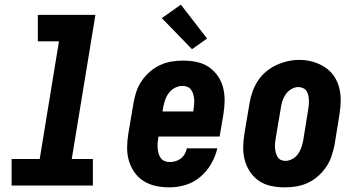

<svg xmlns="http://www.w3.org/2000/svg" viewBox="-20 -799 1540 827"><path d="M30 0V-114H151L234 -621H143V-735H391L289 -114H380V0Z M710 8Q680 8 651.5 2Q623 -4 599 -19Q575 -34 559 -57Q543 -80 535 -107.5Q527 -135 527.5 -165Q528 -195 533 -225L555 -355Q559 -379 567 -403.5Q575 -428 590 -450Q605 -472 625.5 -490Q646 -508 670 -519Q694 -530 719.5 -534Q745 -538 769 -538Q799 -538 827.5 -532Q856 -526 879 -510.5Q902 -495 918 -472Q934 -449 941 -421.5Q948 -394 947.5 -364.5Q947 -335 942 -305L926 -211H662V-207Q660 -195 659 -183.5Q658 -172 659 -160.5Q660 -149 663 -138.5Q666 -128 672 -119Q678 -110 688.5 -105.5Q699 -101 710 -101Q723 -101 735.5 -104.5Q748 -108 758.5 -116Q769 -124 775.5 -135.5Q782 -147 785 -160H916Q908 -125 889.5 -93Q871 -61 842.5 -37Q814 -13 779.5 -2.5Q745 8 710 8ZM680 -319H813V-323Q815 -335 816 -346.5Q817 -358 816.5 -369Q816 -380 813 -391Q810 -402 804 -411Q798 -420 788 -424.5Q778 -429 767 -429Q750 -429 734 -421Q718 -413 707.5 -399Q697 -385 691.5 -369Q686 -353 683 -337ZM807 -587 677 -721 759 -779 872 -633Z M1206 8Q1177 8 1148 2Q1119 -4 1096 -19.5Q1073 -35 1057.5 -58Q1042 -81 1034.5 -108.5Q1027 -136 1027.5 -165.5Q1028 -195 1033 -225L1055 -355Q1059 -380 1067.5 -404Q1076 -428 1090.5 -450.5Q1105 -473 1126 -490.5Q1147 -508 1171 -519Q1195 -530 1220 -535.5Q1245 -541 1270 -541Q1300 -541 1327.5 -533Q1355 -525 1378.5 -510Q1402 -495 1418 -472Q1434 -449 1441 -421.5Q1448 -394 1447.5 -364.5Q1447 -335 1442 -305L1421 -175Q1416 -151 1408 -126.5Q1400 -102 1385 -80Q1370 -58 1349.5 -40Q1329 -22 1305 -11Q1281 0 1256 4Q1231 8 1206 8ZM1209 -106Q1224 -106 1239 -114Q1254 -122 1263.5 -135.5Q1273 -149 1278 -164Q1283 -179 1286 -194L1307 -324Q1309 -335 1310 -346Q1311 -357 1310.5 -367.5Q1310 -378 1308 -388Q1306 -398 1300.5 -406.5Q1295 -415 1285.5 -419.5Q1276 -424 1265 -424Q1250 -424 1235.5 -415.5Q1221 -407 1211.5 -394Q1202 -381 1197 -366Q1192 -351 1190 -336L1168 -206Q1166 -195 1165 -184.5Q1164 -174 1164.5 -163.5Q1165 -153 1167.5 -143Q1170 -133 1175 -124Q1180 -115 1189 -110.5Q1198 -106 1209 -106Z"/></svg>

Font: Iosevka Curly Slab HvObl
Style: Regular
Weight: 900
Italic angle: -9°
Monospace: yes
Designer: Belleve Invis
Foundry: Belleve Invis
Version: Version 11.1.0; ttfautohint (v1.8.3)